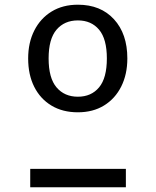

<svg xmlns="http://www.w3.org/2000/svg" viewBox="-20 -788 655 808"><path d="M307.7 -768.2Q403.6 -768.2 459.7 -706.9Q515.9 -645.6 515.9 -542.1Q515.9 -475.4 490.3 -424.1Q464.6 -372.8 417.9 -344.1Q371.3 -315.4 307.7 -315.4Q243.6 -315.4 196.7 -343.6Q149.7 -371.8 124.1 -422.6Q98.5 -473.3 98.5 -542.1Q98.5 -608.7 124.4 -659.7Q150.3 -710.8 197.2 -739.5Q244.1 -768.2 307.7 -768.2ZM307.7 -702.1Q251.3 -702.1 217.9 -663.1Q184.6 -624.1 184.6 -542.1Q184.6 -459.5 217.9 -420.3Q251.3 -381 307.7 -381Q364.1 -381 396.9 -420.3Q429.7 -459.5 429.7 -542.1Q429.7 -624.1 396.9 -663.1Q364.1 -702.1 307.7 -702.1ZM509.7 -77.4V0H107.2V-77.4Z"/></svg>

Font: FiraCode Nerd Font
Style: Regular
Weight: 400
Designer: Carrois Corporate, Edenspiekermann AG, Nikita Prokopov
Foundry: Carrois Corporate, Edenspiekermann AG, Nikita Prokopov
Version: Version 6.002;Nerd Fonts 2.2.2